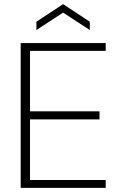

<svg xmlns="http://www.w3.org/2000/svg" viewBox="-20 -908 590 928"><path d="M80 0V-700H491V-662H125V-370H461V-331H125V-38H491V0ZM156 -763V-803L285 -888L414 -803V-763L285 -847Z"/></svg>

Font: DM Sans 10pt ExtraLight
Style: Regular
Weight: 250
Version: Version 4.004;gftools[0.9.30]